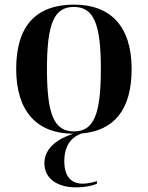

<svg xmlns="http://www.w3.org/2000/svg" viewBox="-20 -568 639 830"><path d="M309 242C342 242 378 236 399 226V215C376 222 355 226 338 226C286 226 258 193 258 129C258 65 285 27 332 9C475 -3 549 -95 549 -270C549 -457 455 -548 301 -548C136 -548 50 -457 50 -270C50 -82 144 10 297 10C206 40 172 87 172 138C172 205 229 242 309 242ZM300 0C214 0 183 -72 183 -270C183 -466 214 -538 299 -538C385 -538 416 -466 416 -270C416 -72 385 0 300 0Z"/></svg>

Font: Noto Serif Display SemiBold
Style: Regular
Weight: 600
Designer: Monotype Design Team
Foundry: Monotype Imaging Inc.
Version: Version 2.009